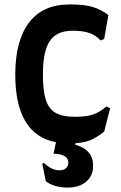

<svg xmlns="http://www.w3.org/2000/svg" viewBox="-20 -632 549 868"><path d="M322 15 320 22Q401 45 401 117Q401 163 369.5 189.5Q338 216 286 216Q256 216 230 208.5Q204 201 187 187L171 108L178 104Q199 123 215.5 130.5Q232 138 250 138Q267 138 278 128.5Q289 119 289 103Q289 83 271 73Q253 63 222 63L233 11Q49 -24 49 -295Q49 -447 111 -529.5Q173 -612 295 -612Q360 -612 397.5 -601Q435 -590 470 -564L451 -456L435 -449Q412 -473 383.5 -483Q355 -493 308 -493Q236 -493 205 -446.5Q174 -400 174 -295Q174 -222 187 -181Q200 -140 231 -122Q262 -104 319 -104Q370 -104 401 -114.5Q432 -125 461 -151L478 -143L451 -37Q417 -10 389 1.5Q361 13 322 15Z"/></svg>

Font: Farro Medium
Style: Regular
Weight: 500
Designer: Aceler Chua
Foundry: Grayscale Limited
Version: Version 1.101